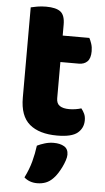

<svg xmlns="http://www.w3.org/2000/svg" viewBox="-59 -646 514 940"><g transform="rotate(5 198.5 -176.5)"><path d="M237 15Q149 15 101.5 -25Q54 -65 54 -155V-599Q65 -602 85.5 -605.5Q106 -609 129 -609Q178 -609 200 -592Q222 -575 222 -529V-475H353Q359 -464 364.5 -447.5Q370 -431 370 -411Q370 -376 354.5 -360.5Q339 -345 313 -345H222V-167Q222 -141 238.5 -130Q255 -119 285 -119Q300 -119 316 -121.5Q332 -124 344 -128Q353 -117 359.5 -103.5Q366 -90 366 -71Q366 -33 337.5 -9Q309 15 237 15ZM239 223Q222 241 202.5 248.5Q183 256 160 256Q122 256 96 233Q117 191 127.5 151.5Q138 112 143 73Q159 65 180.5 58.5Q202 52 224 52Q256 52 276 64Q296 76 296 104Q296 116 290.5 132.5Q285 149 277 165.5Q269 182 259 197.5Q249 213 239 223Z"/></g></svg>

Font: Baloo Tammudu 2 ExtraBold
Style: Regular
Weight: 800
Designer: Maithili Shingre, Omkar Shende and Ek Type
Foundry: Ek Type
Version: Version 1.640;hotconv 1.0.111;makeotfexe 2.5.65597; ttfautoh